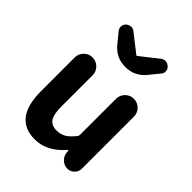

<svg xmlns="http://www.w3.org/2000/svg" viewBox="-238 -972 1113 1113"><g transform="rotate(45 318.5 -415.5)"><path d="M245.1 13.7Q73.2 13.7 73.2 -210V-486.3Q73.2 -516.6 94.7 -538.1Q116.2 -559.6 146.5 -559.6Q176.8 -559.6 198.2 -538.1Q219.7 -516.6 219.7 -486.3V-228.5Q219.7 -165 238.3 -138.7Q256.8 -112.3 297.9 -112.3Q330.1 -112.3 354.5 -126.5Q378.9 -140.6 406.2 -174.8Q412.1 -181.6 412.1 -191.4V-486.3Q412.1 -516.6 433.6 -538.1Q455.1 -559.6 485.4 -559.6Q515.6 -559.6 537.1 -538.1Q558.6 -516.6 558.6 -486.3V-59.6Q558.6 -35.2 541 -17.6Q523.4 0 499 0Q473.6 0 454.1 -17.1Q434.6 -34.2 430.7 -59.6L428.7 -78.1Q427.7 -80.1 425.8 -80.1Q423.8 -80.1 422.9 -78.1Q343.8 13.7 245.1 13.7ZM197.3 -710.9 144.5 -775.4Q135.7 -786.1 135.7 -800.8Q135.7 -819.3 148.4 -831.1Q161.1 -842.8 177.7 -843.8Q178.7 -843.8 179.7 -843.8Q195.3 -843.8 207 -834L315.4 -749Q317.4 -747.1 319.8 -747.1Q322.3 -747.1 324.2 -749L431.6 -834Q444.3 -843.8 459 -843.8Q460 -843.8 461.9 -843.8Q478.5 -842.8 490.2 -831.1Q503.9 -819.3 503.9 -800.8Q503.9 -786.1 494.1 -775.4L441.4 -710.9Q393.6 -654.3 319.3 -654.3Q245.1 -654.3 197.3 -710.9Z"/></g></svg>

Font: Gen Jyuu GothicX Bold
Style: Bold
Weight: 700
Designer: Ryoko NISHIZUKA (kana &amp; ideographs); Paul D. Hunt (Latin, Greek &amp; Cyrillic); Wenlong ZHANG (bopomofo); Sandoll C
Version: Version 1.058.20140828